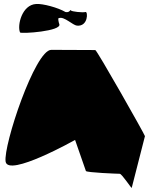

<svg xmlns="http://www.w3.org/2000/svg" viewBox="-20 -952 813 959"><path d="M8 -145C20 -65 355 -253 355 -253L409 -98C411 -90 567 -84 578 -84C589 -84 639 -6 638 -14L704 -272C702 -282 464 -702 456 -702C456 -702 317 -703 236 -703C155 -703 -4 -225 8 -145ZM80 -790C84 -782 292 -796 276 -832C273 -840 267 -865 276 -862C301 -870 344 -826 364 -824C421 -818 420 -896 407 -892C394 -888 337 -894 334 -900C331 -908 330 -887 307 -892C270 -914 192 -935 160 -932C90 -928 65 -826 80 -790Z"/></svg>

Font: Ampere
Style: RevIta
Weight: 400
Version: Version 1